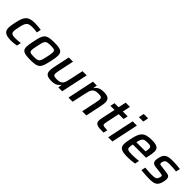

<svg xmlns="http://www.w3.org/2000/svg" viewBox="294 -2081 3427 3427"><g transform="rotate(45 2008.0 -367.5)"><path d="M236 8C283 8 337 1 374 -7L391 -87C355 -82 304 -77 267 -77C182 -77 150 -90 150 -149C150 -174 156 -209 167 -255C198 -401 220 -433 341 -433C379 -433 428 -428 459 -423L476 -504C434 -512 371 -518 315 -518C134 -518 98 -440 61 -267C47 -207 41 -153 41 -128C41 -37 87 8 236 8Z M725 8C939 8 953 -42 1000 -255C1013 -315 1020 -360 1020 -396C1020 -490 971 -518 804 -518C590 -518 571 -468 528 -255C516 -194 507 -149 507 -113C507 -20 556 8 725 8ZM726 -77C642 -77 615 -86 615 -135C615 -161 623 -200 634 -255C667 -411 672 -433 802 -433C886 -433 913 -423 913 -374C913 -347 906 -309 895 -255C862 -99 856 -77 726 -77Z M1256 8C1346 8 1395 -21 1427 -71H1434L1423 0H1521L1630 -510H1524L1467 -249C1445 -145 1428 -82 1307 -82C1237 -82 1211 -89 1211 -141C1211 -160 1217 -190 1224 -226L1284 -510H1178L1114 -209C1106 -172 1101 -137 1101 -112C1101 -30 1135 8 1256 8Z M1788 -510 1680 0H1785L1842 -261C1864 -365 1882 -428 2003 -428C2072 -428 2099 -421 2099 -369C2099 -350 2093 -320 2086 -284L2026 0H2131L2195 -302C2203 -339 2208 -374 2208 -399C2208 -480 2174 -518 2054 -518C1964 -518 1914 -489 1882 -439H1875L1886 -510Z M2565 0 2582 -78C2493 -78 2463 -84 2463 -120C2463 -130 2470 -169 2472 -179L2524 -425H2646L2664 -510H2542L2573 -658H2466L2435 -510H2332L2314 -425H2418L2363 -169C2356 -140 2353 -115 2353 -96C2353 -7 2418 0 2565 0Z M2837 -743 2816 -642H2927L2948 -743ZM2790 -510 2682 0H2789L2897 -510Z M3171 8C3232 8 3308 2 3353 -7L3371 -90C3323 -84 3255 -80 3210 -80C3104 -80 3074 -91 3074 -141C3074 -161 3078 -187 3085 -220H3418L3426 -254C3440 -314 3449 -365 3449 -401C3449 -482 3407 -518 3270 -518C3062 -518 3026 -439 2986 -254C2974 -199 2966 -153 2966 -117C2966 -27 3015 8 3171 8ZM3332 -293H3101C3126 -407 3144 -430 3251 -430C3315 -430 3343 -422 3343 -371C3343 -354 3340 -332 3334 -304Z M3722 8C3849 8 3912 -9 3941 -141C3947 -167 3950 -192 3950 -206C3950 -268 3918 -283 3859 -290L3726 -307C3686 -311 3672 -315 3672 -340C3672 -357 3676 -371 3682 -383C3699 -434 3745 -435 3813 -435C3863 -435 3917 -431 3971 -424L3987 -504C3944 -512 3868 -518 3808 -518C3678 -518 3607 -506 3578 -374C3572 -349 3569 -323 3569 -311C3569 -262 3591 -233 3656 -225L3790 -208C3830 -204 3846 -201 3846 -176C3846 -166 3843 -155 3838 -141C3824 -93 3804 -75 3709 -75C3651 -75 3599 -79 3533 -85L3516 -5C3571 2 3657 8 3722 8Z"/></g></svg>

Font: Saira UNSAM Medium Italic
Style: Regular
Weight: 500
Italic angle: -12°
Designer: Hector Gatti with collaboration of the Omnibus-Type team
Foundry: Omnibus-Type
Version: Version 0.072;PS 000.072;hotconv 1.0.88;makeotf.lib2.5.64775